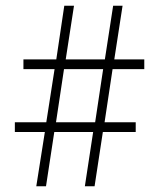

<svg xmlns="http://www.w3.org/2000/svg" viewBox="-20 -652 557 672"><path d="M137 -190 107 0H141L170 -190H306L277 0H311L340 -190H455V-224H346L374 -410H485V-444H380L409 -632H376L347 -444H210L239 -632H205L177 -444H62V-410H171L142 -224H32V-190ZM313 -224H176L204 -410H341Z"/></svg>

Font: Noto Sans Devanagari Condensed ExtraLight
Style: Regular
Weight: 200
Width: 3
Designer: Jelle Bosma - Monotype Design Team
Foundry: Monotype Imaging Inc.
Version: Version 2.004